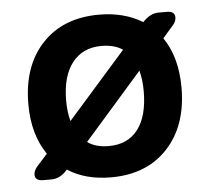

<svg xmlns="http://www.w3.org/2000/svg" viewBox="-43 -556 670 612"><g transform="rotate(-5 292.0 -250.0)"><path d="M527 -456 493 -417Q537 -353 537 -256Q537 -134 470 -62Q403 10 289 10Q207 10 150 -27Q127 0 99 0H72Q46 0 46 -20Q46 -31 56 -44L91 -83Q46 -148 46 -245Q46 -367 113 -438.5Q180 -510 295 -510Q375 -510 434 -474Q458 -500 485 -500H512Q537 -500 537 -480Q537 -467 527 -456ZM167 -246Q167 -210 175 -180L362 -392Q335 -410 294 -410Q234 -410 200.5 -367Q167 -324 167 -246ZM416 -255Q416 -291 408 -321L222 -109Q248 -90 290 -90Q351 -90 383.5 -132.5Q416 -175 416 -255Z"/></g></svg>

Font: Solway Medium
Style: Regular
Weight: 500
Designer: Mariya V. Pigoulevskaya
Foundry: The Northern Block Ltd.
Version: Version 1.000;hotconv 1.0.109;makeotfexe 2.5.65596